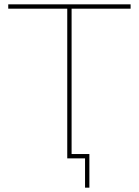

<svg xmlns="http://www.w3.org/2000/svg" viewBox="-20 -730 640 885"><path d="M582 -690H310V0H290V-690H18V-710H582ZM372 135V0H290V-20H392V135Z"/></svg>

Font: Raleway Thin
Style: Regular
Weight: 100
Designer: Matt McInerney, Pablo Impallari, Rodrigo Fuenzalida
Foundry: Matt McInerney, Pablo Impallari, Rodrigo Fuenzalida
Version: Version 4.026